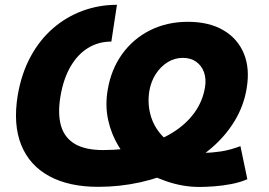

<svg xmlns="http://www.w3.org/2000/svg" viewBox="-20 -757 1106 788"><path d="M798.3 10.3Q729.5 10.3 660.9 -13.7Q592.3 -37.6 533.7 -73.7Q495.1 -109.9 465.8 -158.4Q436.5 -207 423.8 -265.1Q411.1 -323.2 421.9 -387.7Q436 -472.2 481.4 -535.2Q526.9 -598.1 596.2 -632.8Q665.5 -667.5 751 -667.5Q837.4 -667.5 896.2 -633.3Q955.1 -599.1 980.7 -537.6Q1006.3 -476.1 992.2 -393.6Q980.5 -322.3 942.6 -260Q904.8 -197.8 846.4 -148.2Q788.1 -98.6 714.4 -63.2Q640.6 -27.8 556.4 -9Q472.2 9.8 382.8 9.8Q262.7 9.8 181.9 -34.2Q101.1 -78.1 67.1 -162.1Q33.2 -246.1 52.7 -365.7Q67.9 -455.1 105.5 -524.4Q143.1 -593.8 198 -641.1Q252.9 -688.5 319.8 -712.9Q386.7 -737.3 460 -737.3L437 -586.4Q384.3 -586.4 341.6 -560.3Q298.8 -534.2 269.5 -483.9Q240.2 -433.6 228 -360.8Q216.3 -290.5 230.2 -241.5Q244.1 -192.4 286.6 -166.7Q329.1 -141.1 403.8 -141.1Q488.3 -141.1 560.3 -159.7Q632.3 -178.2 687.7 -212.4Q743.2 -246.6 777.6 -293.9Q812 -341.3 821.3 -398.4Q827.1 -433.6 817.1 -460.9Q807.1 -488.3 784.7 -503.9Q762.2 -519.5 730.5 -519.5Q697.3 -519.5 668.5 -502Q639.6 -484.4 619.6 -453.6Q599.6 -422.9 592.8 -383.3Q585 -333 597.4 -286.6Q609.9 -240.2 640.9 -205.1Q671.9 -169.9 718.3 -150.9Q738.8 -135.3 764.2 -132.6Q789.6 -129.9 818.4 -129.9Q849.6 -129.9 886.7 -135.5Q923.8 -141.1 966.8 -157.2L995.1 -21.5Q964.8 -8.3 928.7 -1.5Q892.6 5.4 857.9 7.8Q823.2 10.3 798.3 10.3Z"/></svg>

Font: Inter 18pt ExtraBold
Style: Italic
Weight: 800
Italic angle: -9.3988°
Designer: Rasmus Andersson
Foundry: rsms
Version: Version 4.001;git-66647c0bb